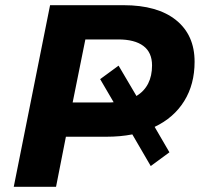

<svg xmlns="http://www.w3.org/2000/svg" viewBox="-20 -720 774 740"><path d="M576 -231 633 -133 561 -80 490 -202Q444 -193 390 -193H234L196 0H33L173 -700H456Q587 -700 658.5 -642.5Q730 -585 730 -482Q730 -395 690 -330.5Q650 -266 576 -231ZM506 -350Q566 -387 566 -468Q566 -518 532.5 -543Q499 -568 436 -568H309L260 -325H397Q411 -325 418 -326L366 -415L437 -467Z"/></svg>

Font: Montserrat Alternates
Style: Bold Italic
Weight: 700
Italic angle: -11.3°
Designer: Julieta Ulanovsky
Foundry: Julieta Ulanovsky
Version: Version 7.200